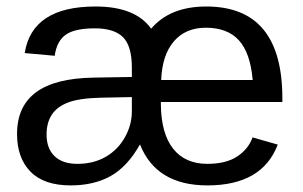

<svg xmlns="http://www.w3.org/2000/svg" viewBox="-20 -558 929 588"><path d="M472.7 -245.6V-237.3Q473.6 -148.9 510.3 -102.5Q546.9 -56.2 615.2 -56.2Q672.4 -56.2 706.8 -79.1Q741.2 -102.1 753.4 -137.2L830.6 -115.2Q783.2 9.8 615.2 9.8Q458.5 9.8 408.7 -115.7Q370.1 -47.4 318.8 -18.8Q267.6 9.8 196.3 9.8Q114.7 9.8 73.5 -32.2Q32.2 -74.2 32.2 -147.5Q32.2 -232.4 90.3 -275.4Q148.4 -318.4 266.6 -320.3L383.8 -322.3V-351.1Q383.8 -417 356.7 -444.1Q329.6 -471.2 270.5 -471.2Q209 -471.2 181.4 -451.7Q153.8 -432.1 147.5 -387.2L55.7 -395.5Q78.1 -538.1 272.5 -538.1Q394.5 -538.1 442.9 -470.2Q500.5 -538.1 611.8 -538.1Q844.7 -538.1 844.7 -257.3V-245.6ZM383.8 -260.7 288.6 -258.8Q223.6 -257.3 189.2 -244.4Q154.8 -231.4 138.7 -206.8Q122.6 -182.1 122.6 -146Q122.6 -103.5 147 -79.8Q171.4 -56.2 216.8 -56.2Q266.6 -56.2 304 -77.9Q341.3 -99.6 362.5 -137.5Q383.8 -175.3 383.8 -217.3ZM753.9 -313Q746.6 -396.5 711.4 -434.8Q676.3 -473.1 610.4 -473.1Q548.3 -473.1 512.5 -431.4Q476.6 -389.6 473.6 -313Z"/></svg>

Font: Liberation Sans
Style: Regular
Weight: 400
Designer: Steve Matteson
Foundry: Ascender Corporation
Version: Version 2.00.1